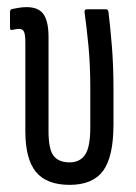

<svg xmlns="http://www.w3.org/2000/svg" viewBox="-20 -512 381 538"><path d="M175 6Q111 6 81 -30Q51 -66 51 -145V-393Q51 -414 47.5 -422.5Q44 -431 33 -431Q28 -431 23 -430Q18 -429 14 -428Q8 -427 8 -434V-478Q8 -486 15 -487Q24 -489 34.5 -490.5Q45 -492 55 -492Q88 -492 102 -472Q116 -452 116 -408V-144Q116 -93 130.5 -75Q145 -57 175 -57Q204 -57 218.5 -78.5Q233 -100 233 -155V-265Q233 -330 228 -382Q223 -434 217 -477Q216 -486 223 -486H277Q283 -486 284 -478Q289 -438 293.5 -382.5Q298 -327 298 -262V-164Q298 -73 269 -33.5Q240 6 175 6Z"/></svg>

Font: Sofia Sans Extra Condensed
Style: Regular
Weight: 400
Designer: Botio Nikoltchev, Ani Petrova
Foundry: lettersoup
Version: Version 4.101